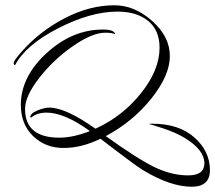

<svg xmlns="http://www.w3.org/2000/svg" viewBox="-20 -479 816 728"><path d="M776 166Q776 229 707 229Q626 229 522 166Q491 147 361 47Q290 82 221 82Q152 82 105.5 37Q59 -8 59 -81Q59 -188 156.5 -277.5Q254 -367 370 -367Q414 -367 417 -349Q406 -355 379 -355Q330 -355 257 -304.5Q184 -254 129.5 -184.5Q75 -115 75 -66Q75 43 205 43Q257 43 321 18Q224 -52 157 -52Q120 -52 98 -33Q95 -33 95 -35Q95 -49 121.5 -60Q148 -71 167 -71Q229 -71 342 9Q445 -38 515 -126Q585 -214 585 -298Q585 -364 542 -399.5Q499 -435 425 -435Q324 -435 201 -372Q78 -309 37 -232Q32 -232 32 -240.5Q32 -249 62 -283Q131 -361 225.5 -410Q320 -459 414 -459Q490 -459 557 -399.5Q624 -340 624 -266.5Q624 -193 553.5 -105Q483 -17 381 37Q505 126 568.5 156Q632 186 693.5 186Q755 186 755 140Q755 90 682 45Q648 24 596.5 7Q545 -10 545 -8Q545 -10 556 -10Q659 -10 717.5 42.5Q776 95 776 166Z"/></svg>

Font: Qwigley
Style: Regular
Weight: 400
Designer: Robert E. Leuschke
Foundry: Robert E. Leuschke
Version: Version 1.003